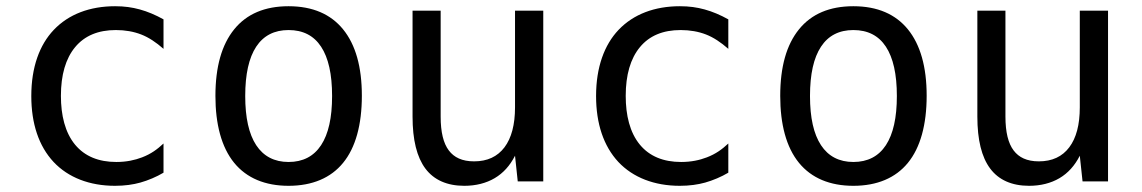

<svg xmlns="http://www.w3.org/2000/svg" viewBox="-20 -580 3652 614"><path d="M347.7 14.2C378.9 14.2 405.8 10.3 428.7 3.9C453.1 -2.9 481 -14.6 502.9 -27.8V-121.1C482.9 -102.5 463.4 -87.9 434.1 -76.7C411.1 -67.9 384.3 -62 352.1 -62C295.4 -62 251 -80.1 220.2 -117.2C188 -156.2 174.8 -211.4 174.8 -273.4C174.8 -340.3 189.9 -392.6 220.2 -429.2C250.5 -465.8 293.9 -483.9 350.6 -483.9C380.4 -483.9 407.7 -479 431.6 -469.7C455.6 -460.4 479 -444.8 502.9 -423.8V-518.1C477.5 -532.2 452.1 -543 427.2 -549.8C402.3 -556.6 377.9 -560.1 348.1 -560.1C267.6 -560.1 199.7 -534.7 151.9 -484.4C106.4 -436.5 80.1 -365.2 80.1 -272.9C80.1 -184.6 104 -112.8 151.4 -62C198.2 -12.2 266.6 14.2 347.7 14.2Z M902.8 14.2C979 14.2 1038.1 -11.2 1077.1 -59.1C1117.2 -107.9 1137.2 -181.2 1137.2 -273.9C1137.2 -366.2 1117.2 -437 1077.1 -486.3C1038.1 -534.2 980.5 -560.1 902.8 -560.1C827.1 -560.1 769 -535.6 729 -486.3C689 -437 668.9 -366.2 668.9 -273.4C668.9 -183.1 688 -109.4 729 -59.1C769 -10.3 828.1 14.2 902.8 14.2ZM902.8 -62C857.4 -62 822.8 -80.1 799.3 -115.7C775.9 -151.4 764.2 -203.6 764.2 -272.9C764.2 -342.8 775.9 -395 799.3 -430.7C822.8 -466.3 857.4 -483.9 902.8 -483.9C948.7 -483.9 983.4 -466.3 1006.8 -430.7C1030.3 -395 1042 -342.8 1042 -272.9C1042 -203.6 1030.3 -151.4 1006.8 -115.7C983.4 -80.1 948.7 -62 902.8 -62Z M1464.8 14.2C1501.5 14.2 1534.7 5.9 1562 -10.3C1589.4 -26.4 1610.8 -50.3 1627 -82L1635.7 0H1717.3V-545.9H1627V-236.8C1627 -181.2 1615.7 -138.7 1593.3 -108.9C1570.8 -79.1 1538.6 -64 1496.1 -64C1457.5 -64 1432.1 -76.7 1415.5 -98.6C1397.9 -121.6 1389.2 -157.7 1389.2 -207V-545.9H1299.3V-207C1299.3 -132.8 1313 -77.6 1340.3 -41C1367.7 -4.4 1409.7 14.2 1464.8 14.2Z M2153.8 14.2C2185.1 14.2 2211.9 10.3 2234.9 3.9C2259.3 -2.9 2287.1 -14.6 2309.1 -27.8V-121.1C2289.1 -102.5 2269.5 -87.9 2240.2 -76.7C2217.3 -67.9 2190.4 -62 2158.2 -62C2101.6 -62 2057.1 -80.1 2026.4 -117.2C1994.1 -156.2 1981 -211.4 1981 -273.4C1981 -340.3 1996.1 -392.6 2026.4 -429.2C2056.6 -465.8 2100.1 -483.9 2156.7 -483.9C2186.5 -483.9 2213.9 -479 2237.8 -469.7C2261.7 -460.4 2285.2 -444.8 2309.1 -423.8V-518.1C2283.7 -532.2 2258.3 -543 2233.4 -549.8C2208.5 -556.6 2184.1 -560.1 2154.3 -560.1C2073.7 -560.1 2005.9 -534.7 1958 -484.4C1912.6 -436.5 1886.2 -365.2 1886.2 -272.9C1886.2 -184.6 1910.2 -112.8 1957.5 -62C2004.4 -12.2 2072.8 14.2 2153.8 14.2Z M2709 14.2C2785.2 14.2 2844.2 -11.2 2883.3 -59.1C2923.3 -107.9 2943.4 -181.2 2943.4 -273.9C2943.4 -366.2 2923.3 -437 2883.3 -486.3C2844.2 -534.2 2786.6 -560.1 2709 -560.1C2633.3 -560.1 2575.2 -535.6 2535.2 -486.3C2495.1 -437 2475.1 -366.2 2475.1 -273.4C2475.1 -183.1 2494.1 -109.4 2535.2 -59.1C2575.2 -10.3 2634.3 14.2 2709 14.2ZM2709 -62C2663.6 -62 2628.9 -80.1 2605.5 -115.7C2582 -151.4 2570.3 -203.6 2570.3 -272.9C2570.3 -342.8 2582 -395 2605.5 -430.7C2628.9 -466.3 2663.6 -483.9 2709 -483.9C2754.9 -483.9 2789.6 -466.3 2813 -430.7C2836.4 -395 2848.1 -342.8 2848.1 -272.9C2848.1 -203.6 2836.4 -151.4 2813 -115.7C2789.6 -80.1 2754.9 -62 2709 -62Z M3271 14.2C3307.6 14.2 3340.8 5.9 3368.2 -10.3C3395.5 -26.4 3417 -50.3 3433.1 -82L3441.9 0H3523.4V-545.9H3433.1V-236.8C3433.1 -181.2 3421.9 -138.7 3399.4 -108.9C3377 -79.1 3344.7 -64 3302.2 -64C3263.7 -64 3238.3 -76.7 3221.7 -98.6C3204.1 -121.6 3195.3 -157.7 3195.3 -207V-545.9H3105.5V-207C3105.5 -132.8 3119.1 -77.6 3146.5 -41C3173.8 -4.4 3215.8 14.2 3271 14.2Z"/></svg>

Font: Hack
Style: Regular
Weight: 400
Monospace: yes
Designer: Christopher Simpkins
Foundry: Christopher Simpkins
Version: Version 2.010